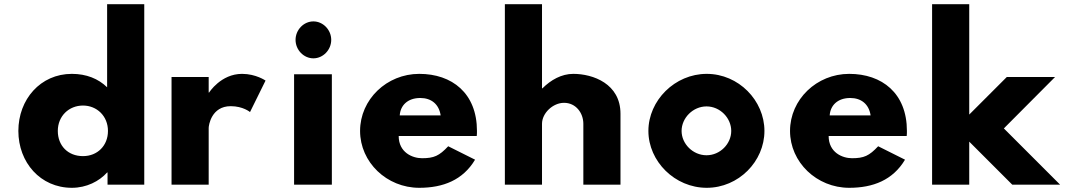

<svg xmlns="http://www.w3.org/2000/svg" viewBox="-20 -880 5131 915"><path d="M255.5 -256C255.5 -327 308.5 -377 375.5 -377C441.5 -377 494.5 -327 494.5 -256C494.5 -186 444.5 -136 375.5 -136C303.5 -136 255.5 -186 255.5 -256ZM67.5 -256C67.5 -106 172.5 15 322.5 15C392.5 15 452.5 -16 490.5 -58H492.5V0H667.5V-860H490.5V-464C448.5 -505 391.5 -528 322.5 -528C172.5 -528 67.5 -406 67.5 -256Z M797.5 0H974.5V-270C974.5 -283 987.5 -374 1079.5 -374C1138.5 -374 1171.5 -346 1171.5 -346L1245.5 -496C1245.5 -496 1199.5 -528 1133.5 -528C1032.5 -528 976.5 -439 976.5 -439H974.5V-513H797.5Z M1388.5 -690C1388.5 -642 1427.5 -602 1473.5 -602C1519.5 -602 1558.5 -642 1558.5 -690C1558.5 -738 1519.5 -778 1473.5 -778C1427.5 -778 1388.5 -738 1388.5 -690ZM1381.5 0H1561.5V-526H1381.5Z M1885 -330C1888 -377 1922 -413 1983 -413C2035 -413 2072 -384 2080 -330ZM2252 -232C2253 -238 2253 -249 2253 -256C2253 -436 2134 -528 1978 -528C1823 -528 1696 -406 1696 -256C1696 -107 1823 15 1978 15C2092 15 2186 -22 2244 -119L2116 -183C2073 -137 2048 -126 1991 -126C1946 -126 1880 -153 1880 -232Z M2386 0H2563V-290C2563 -341 2615 -390 2668 -390C2725 -390 2760 -341 2760 -290V0H2937V-338C2937 -481 2806 -528 2712 -528C2656 -528 2605 -499 2565 -459H2563V-860H2386Z M3228.2 -256C3228.2 -317.8 3282.4 -372.9 3347 -372.9C3411.6 -372.9 3464.8 -317.8 3464.8 -256C3464.8 -194.3 3411.6 -140.1 3347 -140.1C3282.4 -140.1 3228.2 -194.3 3228.2 -256ZM3070 -256C3070 -111 3196 15 3348 15C3500 15 3623 -111 3623 -256C3623 -401 3500 -528 3348 -528C3196 -528 3070 -401 3070 -256Z M3934 -330C3937 -377 3971 -413 4032 -413C4084 -413 4121 -384 4129 -330ZM4301 -232C4302 -238 4302 -249 4302 -256C4302 -436 4183 -528 4027 -528C3872 -528 3745 -406 3745 -256C3745 -107 3872 15 4027 15C4141 15 4235 -22 4293 -119L4165 -183C4122 -137 4097 -126 4040 -126C3995 -126 3929 -153 3929 -232Z M5008 -513H4778L4599 -334V-860H4422V0H4599V-205L4804 0H5032L4764 -268Z"/></svg>

Font: Sztylet
Style: Bd
Weight: 700
Foundry: Cannot Into Space Fonts, PlusOne Fonts
Version: Version 0.12